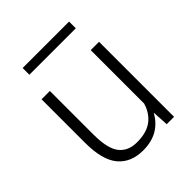

<svg xmlns="http://www.w3.org/2000/svg" viewBox="-200 -826 956 956"><g transform="rotate(-45 278.5 -347.5)"><path d="M423.3 -84.5H421.9Q397 -39.1 355 -14.6Q313 9.8 253.4 9.8Q168 9.8 121.6 -45.4Q75.2 -100.6 75.2 -222.2V-528.3H133.8V-221.2Q133.8 -122.6 166 -81.5Q198.2 -40.5 260.3 -40.5Q328.1 -40.5 366.9 -69.8Q405.8 -99.1 421.4 -152.3V-528.3H480V0H428.2ZM445.8 -657.7H118.7V-705.1H445.8Z"/></g></svg>

Font: Franko
Style: Light
Weight: 300
Designer: Google
Version: Version 1.200310; 2013